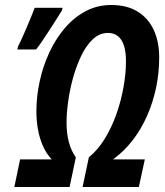

<svg xmlns="http://www.w3.org/2000/svg" viewBox="-20 -745 656 765"><path d="M48.8 -547.9 52.2 -561Q58.6 -572.8 67.9 -593.5Q77.1 -614.3 87.2 -637.5Q97.2 -660.6 105.5 -681.4Q113.8 -702.1 118.2 -713.9H229L227.1 -704.1Q218.8 -690.4 205.6 -669.4Q192.4 -648.4 177.2 -625.2Q162.1 -602.1 148.2 -581.5Q134.3 -561 124 -547.9ZM37.1 0 60.1 -109.9H186Q164.6 -132.8 151.1 -163.3Q137.7 -193.8 131.3 -229Q125 -264.2 125 -300.8Q125 -360.8 138.2 -421.4Q151.4 -481.9 176.8 -536.4Q202.1 -590.8 238.5 -633.3Q274.9 -675.8 321.3 -700.4Q367.7 -725.1 423.3 -725.1Q485.4 -725.1 527.8 -699.2Q570.3 -673.3 592.3 -626.2Q614.3 -579.1 614.3 -516.1Q614.3 -455.6 602.1 -396.7Q589.8 -337.9 566.4 -284.4Q543 -231 508.8 -186.5Q474.6 -142.1 430.2 -109.9H557.1L533.2 0H309.1L334 -118.2Q370.1 -147.5 397.7 -192.6Q425.3 -237.8 444.1 -291.3Q462.9 -344.7 472.4 -399.2Q481.9 -453.6 481.9 -501Q481.9 -538.1 473.9 -563.2Q465.8 -588.4 449.7 -601.1Q433.6 -613.8 410.2 -613.8Q376.5 -613.8 349.9 -588.6Q323.2 -563.5 303.7 -522.9Q284.2 -482.4 271 -434.6Q257.8 -386.7 251.5 -340.1Q245.1 -293.5 245.1 -257.8Q245.1 -213.4 254.4 -178.7Q263.7 -144 282.2 -118.2L257.3 0Z"/></svg>

Font: Open Sans Condensed
Style: Italic
Weight: 400
Width: 3
Italic angle: -12°
Designer: Monotype Design Team
Foundry: Monotype Imaging Inc.
Version: Version 3.000